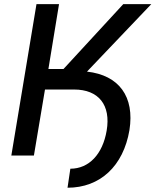

<svg xmlns="http://www.w3.org/2000/svg" viewBox="-20 -747 747 922"><path d="M196 -317.1H335.9C453.8 -317.1 513.1 -242.5 492.2 -119.7C473 -6.4 407.3 63.2 317.8 63.2L304.3 154.5C460.9 154.5 572.4 50.4 601.6 -122.2C627.1 -283 551.5 -386 397.7 -403.1L706.7 -727.3H572.1L284.8 -415.5H212.4L263.5 -727.3H155.2L34.4 0H142.8Z"/></svg>

Font: Magic Ui Pro Medium
Style: Italic
Weight: 500
Italic angle: -9.39999°
Designer: Stefan Endress, Andreas Faust
Version: Version 1.000;FEAKit 1.0